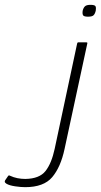

<svg xmlns="http://www.w3.org/2000/svg" viewBox="-190 -647 417 794"><path d="M-86 127Q-104 127 -127.5 123.5Q-151 120 -163 113Q-169 109 -170 106Q-171 103 -169 99L-158 83Q-156 79 -153.5 78.5Q-151 78 -148 80Q-120 93 -85 93Q-27 92 -2 60.5Q23 29 36 -31L129 -467Q130 -472 134 -472H167Q169 -472 170.5 -471Q172 -470 171 -467L77 -31Q61 44 26 85.5Q-9 127 -86 127ZM174 -578Q157 -578 153.5 -584Q150 -590 152 -603Q155 -615 161.5 -621Q168 -627 184 -627Q202 -627 205 -621Q208 -615 206 -603Q203 -590 197 -584Q191 -578 174 -578Z"/></svg>

Font: Glory Thin ExtraLight
Style: Italic
Weight: 250
Italic angle: -12°
Version: Version 1.011